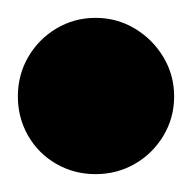

<svg xmlns="http://www.w3.org/2000/svg" viewBox="-57 -1288 215 215"><path d="M-37 -1180Q-37 -1156 -25.5 -1136Q-14 -1116 6 -1104.5Q26 -1093 50 -1093Q74 -1093 94 -1104.5Q114 -1116 126 -1136Q138 -1156 138 -1180Q138 -1204 126 -1224Q114 -1244 94 -1256Q74 -1268 50 -1268Q26 -1268 6 -1256Q-14 -1244 -25.5 -1224Q-37 -1204 -37 -1180Z"/></svg>

Font: Linefont
Style: Bold
Weight: 700
Monospace: yes
Version: Version 3.002;gftools[0.9.33]